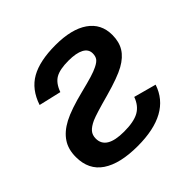

<svg xmlns="http://www.w3.org/2000/svg" viewBox="-146 -671 812 812"><g transform="rotate(-45 260.0 -265.0)"><path d="M283.2 -453.1Q231.4 -453.1 205.3 -438Q179.2 -422.9 165 -383.3L64.5 -406.7Q87.9 -477.1 142.3 -507.8Q196.8 -538.6 291 -538.6Q386.7 -538.6 439.2 -502.2Q491.7 -465.8 491.7 -398.9Q491.7 -357.4 473.9 -328.6Q456.1 -299.8 418.5 -278.8Q379.9 -257.3 295.9 -233.9Q206.1 -209.5 180.7 -198.2Q155.3 -186.5 143.6 -172.9Q131.8 -159.2 131.8 -138.2Q131.8 -74.2 237.3 -74.2Q295.9 -74.2 326.7 -91.3Q357.4 -108.4 371.6 -147.9L472.2 -120.6Q429.2 9.8 234.9 9.8Q129.4 9.8 73.2 -28.1Q17.1 -65.9 17.1 -142.6Q17.1 -189 38.1 -220.2Q59.1 -252.4 102.5 -275.4Q146 -298.3 232.4 -319.8Q273.9 -330.1 300.5 -338.1Q327.1 -346.2 342.3 -354Q362.8 -363.8 370.4 -374.5Q377.9 -385.3 377.9 -402.3Q377.9 -427.2 353.5 -440.2Q329.1 -453.1 283.2 -453.1Z"/></g></svg>

Font: Arimo SemiBold
Style: Italic
Weight: 600
Italic angle: -12°
Version: Version 1.33